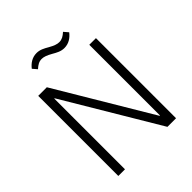

<svg xmlns="http://www.w3.org/2000/svg" viewBox="-241 -1037 1183 1183"><g transform="rotate(-45 350.5 -446.0)"><path d="M422 -792C461 -792 490 -813 511 -840L486 -869C465 -850 448 -840 425 -840C407 -840 387 -847 357 -864C331 -879 308 -892 278 -892C239 -892 210 -871 189 -844L214 -815C235 -834 252 -844 275 -844C293 -844 313 -837 343 -820C369 -805 392 -792 422 -792ZM527 0H602V-698H544V-82H541L174 -698H99V0H157V-616H160Z"/></g></svg>

Font: IBM Plex Thai Looped Light
Style: Regular
Weight: 300
Designer: Mike Abbink, Paul van der Laan, Pieter van Rosmalen, Ben Mitchell, Mark Frömberg
Foundry: Bold Monday
Version: Version 1.0